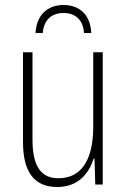

<svg xmlns="http://www.w3.org/2000/svg" viewBox="-20 -738 507 768"><path d="M234 -718C171 -718 126 -679 122 -606H151C155 -656 184 -686 234 -686C285 -686 313 -655 316 -606H345C342 -676 301 -718 234 -718ZM391 -529H353V-233C353 -91 301 -25 213 -25C146 -25 110 -71 110 -178V-529H72V-170C72 -51 116 10 209 10C295 10 336 -46 355 -104H358L361 0H391Z"/></svg>

Font: Noto Sans Condensed ExtraLight
Style: Regular
Weight: 200
Width: 3
Designer: Monotype Design Team
Foundry: Monotype Imaging Inc.
Version: Version 2.013